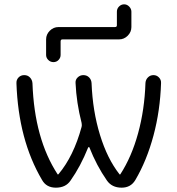

<svg xmlns="http://www.w3.org/2000/svg" viewBox="-20 -867 818 887"><path d="M587 -813V-742Q587 -719 570 -702Q553 -685 530 -685H269Q260 -685 260 -676V-613Q260 -600 250.5 -590Q241 -580 227 -580Q213 -580 203 -590Q193 -600 193 -613V-685Q193 -708 210 -725Q227 -742 250 -742H511Q520 -742 520 -750V-813Q520 -827 530 -837Q540 -847 553.5 -847Q567 -847 577 -836.5Q587 -826 587 -813ZM238 0Q194 0 174 -36Q65 -221 56 -482Q55 -498 65.5 -509Q76 -520 92 -520Q108 -520 118.5 -509Q129 -498 130 -482Q139 -226 246 -62Q246 -61 248 -61Q249 -61 250 -62Q320 -145 357 -281Q359 -287 357 -299Q333 -393 329 -484Q328 -499 339 -509.5Q350 -520 365 -520Q381 -520 391.5 -509.5Q402 -499 403 -483Q408 -354 442 -243.5Q476 -133 532 -62Q532 -61 534 -61Q536 -61 536 -62Q588 -142 618 -251.5Q648 -361 652 -484Q653 -499 663.5 -509.5Q674 -520 689 -520Q704 -520 714.5 -509Q725 -498 724 -483Q720 -356 689 -240.5Q658 -125 605 -35Q584 0 542 0Q497 0 474 -33Q426 -102 393 -186Q392 -188 390 -187.5Q388 -187 387 -185Q352 -98 306 -33Q284 0 238 0Z"/></svg>

Font: Rounded Mplus 1c
Style: Regular
Weight: 400
Version: Version 1.059.20150529